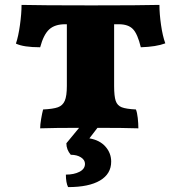

<svg xmlns="http://www.w3.org/2000/svg" viewBox="-20 -522 740 784"><path d="M446 -423V-171Q446 -129 452.5 -110Q459 -91 477 -84Q495 -77 535 -75Q540 -63 542.5 -40.5Q545 -18 545 2Q485 0 378 0L345 43Q387 50 410.5 76.5Q434 103 434 138Q434 188 388.5 215Q343 242 258 242Q249 224 249 191Q282 191 304.5 179.5Q327 168 327 147Q327 131 310.5 120.5Q294 110 269 110Q251 89 251 63L303 0Q204 0 144 2Q144 -13 148 -36.5Q152 -60 156 -75Q197 -77 216.5 -84Q236 -91 244.5 -110.5Q253 -130 253 -171V-423H246Q204 -423 181 -402Q158 -381 144 -329Q76 -329 45 -344Q55 -373 61.5 -420Q68 -467 68 -502Q147 -500 353 -500Q553 -500 631 -502Q631 -466 637.5 -420.5Q644 -375 655 -345Q618 -331 555 -329Q542 -383 523 -403Q504 -423 465 -423Z"/></svg>

Font: Vollkorn SC Black
Style: Regular
Weight: 900
Designer: Friedrich Althausen
Foundry: Friedrich Althausen
Version: Version 4.015